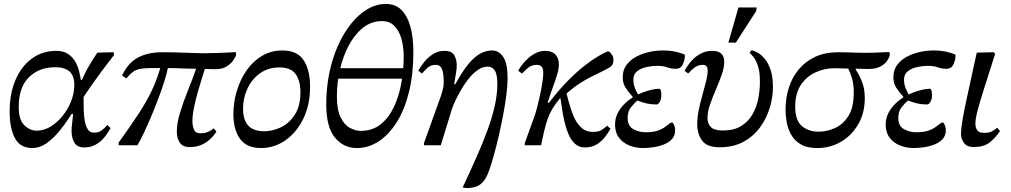

<svg xmlns="http://www.w3.org/2000/svg" viewBox="-20 -737 5127 974"><path d="M144 14Q83 14 56 -35.5Q29 -85 29 -171Q29 -263 59 -332.5Q89 -402 142.5 -440.5Q196 -479 265 -479Q301 -479 324 -464Q347 -449 360.5 -426.5Q374 -404 380.5 -378.5Q387 -353 390 -332H412L404 -244Q404 -217 404.5 -185.5Q405 -154 409.5 -126.5Q414 -99 425 -81.5Q436 -64 457 -64Q480 -64 495.5 -75.5Q511 -87 525 -103L541 -87Q535 -78 525 -61.5Q515 -45 499 -28.5Q483 -12 460 -0.5Q437 11 407 11Q372 11 357.5 -13Q343 -37 343 -74Q343 -92 346 -113Q349 -134 351 -159H343Q314 -112 281.5 -72.5Q249 -33 215 -9.5Q181 14 144 14ZM166 -74Q202 -74 236 -94.5Q270 -115 297.5 -149Q325 -183 341 -224Q357 -265 357 -306Q357 -353 332.5 -374.5Q308 -396 260 -396Q179 -396 127 -345.5Q75 -295 75 -194Q75 -129 103.5 -101.5Q132 -74 166 -74ZM393 -228 389 -315Q407 -361 432.5 -404.5Q458 -448 474 -470L557 -472L558 -457Q550 -447 532 -423.5Q514 -400 492 -370.5Q470 -341 449 -311Q428 -281 413 -258.5Q398 -236 393 -228Z M621 -339 599 -354Q631 -420 681.5 -446Q732 -472 803 -472Q857 -472 903 -470Q949 -468 1002 -467Q1049 -467 1092.5 -468.5Q1136 -470 1176 -473L1178 -461Q1176 -449 1163.5 -431Q1151 -413 1129 -399.5Q1107 -386 1073 -386Q1063 -386 1045 -386.5Q1027 -387 1010.5 -387.5Q994 -388 985 -388Q959 -388 932 -389Q905 -390 875 -391Q845 -392 810 -392Q764 -392 735 -391.5Q706 -391 686.5 -386.5Q667 -382 652.5 -371Q638 -360 621 -339ZM677 0H582V-14Q641 -96 681.5 -157.5Q722 -219 749.5 -276.5Q777 -334 796 -402L833 -398Q827 -367 813.5 -324Q800 -281 782 -233.5Q764 -186 744.5 -140.5Q725 -95 707.5 -58Q690 -21 677 0ZM942 9Q906 9 891.5 -14Q877 -37 877 -68Q877 -113 894 -168Q911 -223 935 -282.5Q959 -342 979 -399L1021 -392Q1016 -377 1005.5 -344Q995 -311 983.5 -270.5Q972 -230 964 -190.5Q956 -151 956 -121Q956 -101 963.5 -81Q971 -61 995 -61Q1021 -61 1036.5 -68.5Q1052 -76 1065 -86L1078 -69Q1062 -45 1042 -27.5Q1022 -10 997.5 -0.5Q973 9 942 9Z M1304 14Q1232 14 1198 -32Q1164 -78 1164 -159Q1164 -219 1181.5 -276.5Q1199 -334 1231 -380Q1263 -426 1309 -453.5Q1355 -481 1412 -481Q1489 -481 1521 -430.5Q1553 -380 1553 -298Q1553 -205 1518.5 -134.5Q1484 -64 1427.5 -25Q1371 14 1304 14ZM1319 -71Q1362 -71 1404.5 -91Q1447 -111 1475.5 -155Q1504 -199 1504 -269Q1504 -328 1479.5 -361.5Q1455 -395 1397 -395Q1341 -395 1299.5 -365.5Q1258 -336 1235.5 -288Q1213 -240 1213 -186Q1213 -143 1227 -117.5Q1241 -92 1265 -81.5Q1289 -71 1319 -71Z M1790 14Q1723 14 1679 -39Q1635 -92 1635 -208Q1635 -290 1650.5 -366Q1666 -442 1694.5 -505.5Q1723 -569 1761 -616.5Q1799 -664 1844 -690.5Q1889 -717 1938 -717Q1986 -717 2016.5 -686.5Q2047 -656 2062 -601.5Q2077 -547 2077 -474Q2077 -360 2054.5 -269.5Q2032 -179 1992 -116Q1952 -53 1900.5 -19.5Q1849 14 1790 14ZM1810 -73Q1869 -73 1910.5 -106Q1952 -139 1978 -194Q2004 -249 2016 -316Q2028 -383 2028 -450Q2028 -497 2017 -538Q2006 -579 1981.5 -604.5Q1957 -630 1918 -630Q1863 -630 1820.5 -595.5Q1778 -561 1748.5 -505Q1719 -449 1704 -382Q1689 -315 1689 -250Q1689 -180 1708 -141.5Q1727 -103 1755.5 -88Q1784 -73 1810 -73ZM2032 -338H1681L1691 -391H2039Z M2345 217 2327 214Q2364 135 2396 63Q2428 -9 2452 -74Q2476 -139 2489.5 -198.5Q2503 -258 2503 -311Q2503 -360 2490 -379.5Q2477 -399 2454 -399Q2427 -399 2401.5 -380.5Q2376 -362 2354 -333.5Q2332 -305 2315 -274.5Q2298 -244 2287 -219.5Q2276 -195 2273 -185L2216 0H2132L2130 -9L2217 -251Q2219 -256 2225 -278Q2231 -300 2231 -316Q2231 -366 2222 -387Q2213 -408 2191 -408Q2166 -408 2150.5 -394.5Q2135 -381 2121 -364L2102 -378Q2114 -401 2133.5 -424.5Q2153 -448 2178.5 -463.5Q2204 -479 2234 -479Q2272 -479 2284.5 -456.5Q2297 -434 2297 -408Q2297 -387 2293.5 -368.5Q2290 -350 2284 -310H2290Q2327 -378 2358.5 -415Q2390 -452 2419 -466.5Q2448 -481 2476 -481Q2511 -481 2533 -448Q2555 -415 2555 -340Q2555 -306 2549 -257.5Q2543 -209 2532.5 -154Q2522 -99 2509.5 -45Q2497 9 2484 55Q2471 101 2460 131Q2448 164 2432.5 183Q2417 202 2396 209.5Q2375 217 2345 217Z M2725 0H2642V-11L2688 -138Q2696 -158 2704 -189Q2712 -220 2719.5 -254.5Q2727 -289 2731.5 -319.5Q2736 -350 2736 -367Q2736 -389 2728 -398.5Q2720 -408 2703 -408Q2675 -408 2657 -391.5Q2639 -375 2628 -364L2609 -378Q2616 -392 2629 -409Q2642 -426 2660 -442Q2678 -458 2699.5 -468.5Q2721 -479 2745 -479Q2780 -479 2797.5 -460.5Q2815 -442 2815 -412Q2815 -390 2808 -364.5Q2801 -339 2788 -304Q2775 -269 2758 -216H2765Q2815 -281 2861 -327.5Q2907 -374 2946.5 -404.5Q2986 -435 3016 -452.5Q3046 -470 3062 -476H3070Q3075 -472 3083.5 -460.5Q3092 -449 3092 -432Q3092 -411 3079.5 -400.5Q3067 -390 3027 -371Q2991 -354 2966 -340.5Q2941 -327 2920 -313.5Q2899 -300 2877 -282Q2855 -264 2826 -238H2820Q2798 -211 2783.5 -187Q2769 -163 2759.5 -137Q2750 -111 2742 -78Q2734 -45 2725 0ZM2947 11Q2917 11 2896.5 -8Q2876 -27 2863.5 -57Q2851 -87 2843 -122Q2835 -157 2830.5 -190Q2826 -223 2822 -246L2852 -269Q2858 -249 2866.5 -216Q2875 -183 2889 -149Q2903 -115 2927 -91.5Q2951 -68 2988 -68Q3017 -68 3031 -77Q3045 -86 3060 -99L3077 -84Q3065 -62 3047.5 -40Q3030 -18 3005.5 -3.5Q2981 11 2947 11Z M3242 14Q3205 14 3172.5 1Q3140 -12 3120 -38.5Q3100 -65 3100 -105Q3100 -136 3113.5 -163Q3127 -190 3150.5 -212.5Q3174 -235 3204 -251Q3222 -261 3242 -268.5Q3262 -276 3282.5 -281Q3303 -286 3324 -287Q3329 -287 3332 -278.5Q3335 -270 3335 -253Q3335 -234 3327 -220.5Q3319 -207 3311 -207Q3284 -207 3261.5 -212Q3239 -217 3213 -227Q3197 -213 3180.5 -192.5Q3164 -172 3164 -139Q3164 -98 3192.5 -82Q3221 -66 3255 -66Q3290 -66 3312.5 -73Q3335 -80 3351.5 -91.5Q3368 -103 3383 -115H3393Q3398 -107 3401.5 -97.5Q3405 -88 3405 -77Q3405 -49 3389 -31.5Q3373 -14 3347.5 -4Q3322 6 3294 10Q3266 14 3242 14ZM3220 -253 3189 -235V-247Q3167 -271 3153 -293Q3139 -315 3139 -345Q3139 -381 3157.5 -406.5Q3176 -432 3206 -448.5Q3236 -465 3272 -473Q3308 -481 3342 -481Q3380 -481 3408 -474.5Q3436 -468 3454 -460V-446Q3451 -424 3441.5 -406Q3432 -388 3408 -388Q3385 -388 3364.5 -395.5Q3344 -403 3314 -403Q3289 -403 3260.5 -397Q3232 -391 3212.5 -376Q3193 -361 3193 -333Q3193 -310 3201.5 -288.5Q3210 -267 3220 -253Z M3630 10Q3566 10 3541.5 -24Q3517 -58 3517 -106Q3517 -142 3525 -180.5Q3533 -219 3543.5 -256Q3554 -293 3562 -325Q3570 -357 3570 -378Q3570 -392 3564.5 -400Q3559 -408 3546 -408Q3521 -408 3503 -394Q3485 -380 3471 -364L3453 -378Q3468 -406 3488 -428.5Q3508 -451 3534.5 -465Q3561 -479 3593 -479Q3654 -479 3654 -424Q3654 -394 3641 -357.5Q3628 -321 3611.5 -282.5Q3595 -244 3582 -207Q3569 -170 3569 -139Q3569 -109 3586.5 -92Q3604 -75 3647 -75Q3703 -75 3739.5 -97.5Q3776 -120 3797 -156.5Q3818 -193 3826.5 -236Q3835 -279 3835 -321Q3835 -371 3825.5 -400.5Q3816 -430 3804 -445.5Q3792 -461 3783 -469L3791 -482Q3806 -480 3824.5 -469.5Q3843 -459 3860.5 -437.5Q3878 -416 3889.5 -381Q3901 -346 3901 -295Q3901 -244 3885 -190.5Q3869 -137 3836 -91.5Q3803 -46 3752 -18Q3701 10 3630 10ZM3713 -521H3675L3726 -699H3819L3816 -681Z M4126 14Q4073 14 4041 -5.5Q4009 -25 3992.5 -55.5Q3976 -86 3970.5 -119.5Q3965 -153 3965 -180Q3965 -239 3981.5 -291.5Q3998 -344 4031.5 -384.5Q4065 -425 4115 -448.5Q4165 -472 4232 -472Q4246 -472 4269.5 -471.5Q4293 -471 4319.5 -470Q4346 -469 4368 -469Q4385 -469 4401.5 -469.5Q4418 -470 4434 -470.5Q4450 -471 4464.5 -472Q4479 -473 4492 -473L4494 -459Q4491 -444 4479.5 -427.5Q4468 -411 4445 -399Q4422 -387 4384 -387Q4371 -387 4358 -387.5Q4345 -388 4330.5 -388.5Q4316 -389 4298 -389Q4273 -389 4248.5 -390Q4224 -391 4215 -391Q4162 -391 4116 -369.5Q4070 -348 4042 -305Q4014 -262 4014 -197Q4014 -126 4048 -97.5Q4082 -69 4133 -69Q4174 -69 4215 -87Q4256 -105 4283.5 -148Q4311 -191 4311 -267Q4311 -310 4302 -340Q4293 -370 4279 -398H4321V-384Q4343 -350 4355 -316.5Q4367 -283 4367 -239Q4367 -164 4334 -107Q4301 -50 4246.5 -18Q4192 14 4126 14Z M4615 14Q4578 14 4545.5 1Q4513 -12 4493 -38.5Q4473 -65 4473 -105Q4473 -136 4486.5 -163Q4500 -190 4523.5 -212.5Q4547 -235 4577 -251Q4595 -261 4615 -268.5Q4635 -276 4655.5 -281Q4676 -286 4697 -287Q4702 -287 4705 -278.5Q4708 -270 4708 -253Q4708 -234 4700 -220.5Q4692 -207 4684 -207Q4657 -207 4634.5 -212Q4612 -217 4586 -227Q4570 -213 4553.5 -192.5Q4537 -172 4537 -139Q4537 -98 4565.5 -82Q4594 -66 4628 -66Q4663 -66 4685.5 -73Q4708 -80 4724.5 -91.5Q4741 -103 4756 -115H4766Q4771 -107 4774.5 -97.5Q4778 -88 4778 -77Q4778 -49 4762 -31.5Q4746 -14 4720.5 -4Q4695 6 4667 10Q4639 14 4615 14ZM4593 -253 4562 -235V-247Q4540 -271 4526 -293Q4512 -315 4512 -345Q4512 -381 4530.5 -406.5Q4549 -432 4579 -448.5Q4609 -465 4645 -473Q4681 -481 4715 -481Q4753 -481 4781 -474.5Q4809 -468 4827 -460V-446Q4824 -424 4814.5 -406Q4805 -388 4781 -388Q4758 -388 4737.5 -395.5Q4717 -403 4687 -403Q4662 -403 4633.5 -397Q4605 -391 4585.5 -376Q4566 -361 4566 -333Q4566 -310 4574.5 -288.5Q4583 -267 4593 -253Z M4919 9Q4885 9 4870 -12Q4855 -33 4855 -57Q4855 -82 4862 -124Q4869 -166 4880.5 -220Q4892 -274 4906 -337.5Q4920 -401 4935 -470L5022 -472L5028 -463Q4991 -347 4969 -277.5Q4947 -208 4937.5 -170Q4928 -132 4928 -109Q4928 -92 4936.5 -77.5Q4945 -63 4972 -63Q4999 -63 5012.5 -71Q5026 -79 5039 -89L5053 -72Q5028 -35 4998.5 -13Q4969 9 4919 9Z"/></svg>

Font: STIX Two Text
Style: Italic
Weight: 400
Italic angle: -12°
Designer: Ross Mills, John Hudson & Paul Hanslow, Tiro Typeworks Ltd; with prior portions MicroPress Inc. and Coen Hoffman, Elsevi
Foundry: Tiro Typeworks Ltd
Version: Version 2.13 b171